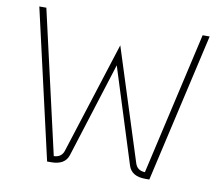

<svg xmlns="http://www.w3.org/2000/svg" viewBox="-77 -794 1031 888"><g transform="rotate(10 438.0 -350.0)"><path d="M838 -700 678 0H659Q594 0 579 -48L438 -494L297 -48Q282 0 217 0H198L38 -700H71L224 -30Q261 -31 271 -65L438 -588L605 -65Q615 -31 652 -30L805 -700Z"/></g></svg>

Font: KoHo ExtraLight
Style: Regular
Weight: 275
Version: Version 1.000; ttfautohint (v1.6)